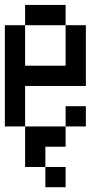

<svg xmlns="http://www.w3.org/2000/svg" viewBox="-20 -687 457 790"><path d="M0 -166.7V-583.3H83.3V-416.7H250V-583.3H333.3V-333.3H83.3V-166.7ZM83.3 -166.7H250V-83.3H166.7V0H83.3ZM83.3 -583.3V-666.7H250V-583.3ZM166.7 0H250V83.3H166.7ZM250 -166.7V-250H333.3V-166.7Z"/></svg>

Font: Galmuri11 Condensed
Style: Regular
Weight: 400
Width: 3
Designer: Lee Minseo (quiple)
Version: Version 2.399;hotconv 1.1.1;makeotfexe 2.6.0 DEVELOPMENT